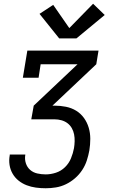

<svg xmlns="http://www.w3.org/2000/svg" viewBox="-20 -800 640 1025"><path d="M224 205Q197 205 171.5 201.5Q146 198 122.5 189Q99 180 79.5 164.5Q60 149 47.5 127.5Q35 106 31 80.5Q27 55 32 29Q32 28 32 27Q32 26 32 25H115Q115 26 115 26.5Q115 27 115 27Q111 50 118 71.5Q125 93 141 107Q157 121 179 126Q201 131 224 131Q251 131 278.5 122Q306 113 327 92.5Q348 72 359 45Q370 18 375 -9Q378 -27 378.5 -46Q379 -65 375.5 -83Q372 -101 363 -116.5Q354 -132 340 -142.5Q326 -153 308 -158Q290 -163 271 -163H147L160 -236L394 -457H197L186 -385H102L126 -530H506L494 -457L260 -236H271Q302 -236 332 -230Q362 -224 386.5 -209Q411 -194 428 -170.5Q445 -147 453.5 -118.5Q462 -90 462 -59Q462 -28 457 3Q452 30 443.5 56.5Q435 83 419 107.5Q403 132 380.5 151.5Q358 171 332 183.5Q306 196 278.5 200.5Q251 205 224 205ZM388 -595H296L191 -726L264 -774L350 -650L477 -780L539 -720Z"/></svg>

Font: Iosevka Curly Slab Extended
Style: Italic
Weight: 400
Width: 7
Italic angle: -9°
Monospace: yes
Designer: Belleve Invis
Foundry: Belleve Invis
Version: Version 11.1.0; ttfautohint (v1.8.3)